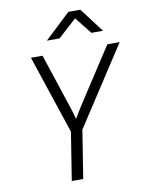

<svg xmlns="http://www.w3.org/2000/svg" viewBox="-101 -1020 830 1091"><g transform="rotate(-10 314.0 -475.0)"><path d="M223 0 267 -277 116 -730H183L288 -412Q296 -389 301 -370.5Q306 -352 308 -343Q313 -351 324 -370Q335 -389 350 -412L557 -730H628L333 -277L289 0ZM222 -810 371 -950H440L546 -810H479L402 -907L295 -810Z"/></g></svg>

Font: JetBrains Mono NL ExtraLight
Style: Italic
Weight: 200
Italic angle: -9°
Monospace: yes
Designer: Philipp Nurullin, Konstantin Bulenkov
Foundry: JetBrains
Version: Version 2.305; ttfautohint (v1.8.4.7-5d5b)